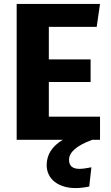

<svg xmlns="http://www.w3.org/2000/svg" viewBox="-20 -713 566 979"><path d="M229 -295H442V-410H229V-576H473L490 -693H65V0H300C245 33 218 76 218 129C218 200 278 246 365 246C388 246 412 243 435 238L446 140C421 145 401 148 385 148C350 148 332 133 332 102C332 63 371 29 450 0H490V-118H229Z"/></svg>

Font: Fira Sans
Style: Bold
Weight: 700
Designer: Carrois Corporate & Edenspiekermann AG
Foundry: Carrois Corporate GbR & Edenspiekermann AG
Version: Version 4.203